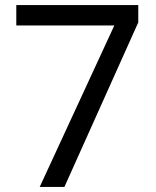

<svg xmlns="http://www.w3.org/2000/svg" viewBox="-20 -734 612 754"><path d="M136 0 429 -634H44V-714H523V-646L233 0Z"/></svg>

Font: Noto Sans Kaithi
Style: Regular
Weight: 400
Designer: Monotype Design Team
Foundry: Monotype Imaging Inc.
Version: Version 2.005; ttfautohint (v1.8.4.7-5d5b)